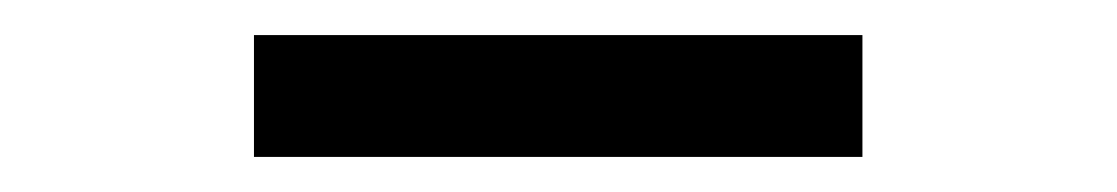

<svg xmlns="http://www.w3.org/2000/svg" viewBox="-20 -731 640 110"><path d="M474.1 -641.1H125.5V-710.9H474.1Z"/></svg>

Font: TypoPRO Roboto Mono
Style: Regular
Weight: 400
Designer: Google
Version: Version 2.000986; 2015; ttfautohint (v1.3)